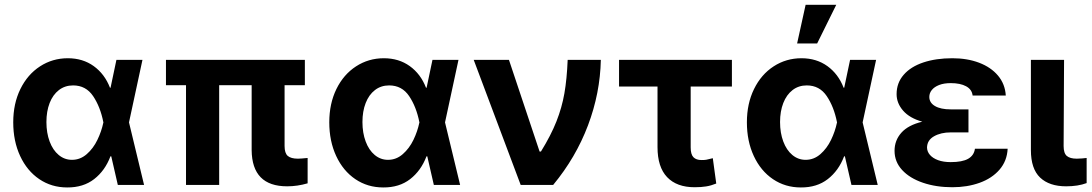

<svg xmlns="http://www.w3.org/2000/svg" viewBox="-20 -784 4629 814"><path d="M36.1 -265.6Q36.1 -344.7 66.4 -406.5Q96.7 -468.3 149.7 -502.7Q202.6 -537.1 267.6 -537.1Q331.1 -537.1 377.4 -503.7Q423.8 -470.2 446.3 -412.1H448.7L473.6 -530.3H584L526.9 -265.1L590.8 0H479.5L451.7 -121.1H448.2Q425.3 -60.5 379.2 -24.7Q333 11.2 264.6 10.7Q198.7 10.7 146.7 -24.4Q94.7 -59.6 65.4 -122.6Q36.1 -185.5 36.1 -265.6ZM285.2 -106.4Q320.3 -106.4 347.9 -130.6Q375.5 -154.8 392.8 -190.7Q410.2 -226.6 418 -263.7L418.5 -265.1L418 -266.6Q405.3 -331.1 374.8 -376.5Q344.2 -421.9 290 -421.9Q255.4 -421.9 229.7 -402.1Q204.1 -382.3 190.4 -347.2Q176.8 -312 176.8 -266.6Q176.8 -220.7 190.4 -184.1Q204.1 -147.5 228.8 -127Q253.4 -106.4 285.2 -106.4Z M1272.5 -422.9H1186.5V-165Q1186.5 -134.3 1200.2 -122.8Q1213.9 -111.3 1243.2 -111.3Q1254.9 -111.3 1284.2 -114.3V-6.8Q1240.7 5.9 1197.3 5.9Q1048.3 5.9 1046.9 -147.5V-422.9H909.2V0H768.6V-422.9H683.6V-530.3H1272.5Z M1376 -265.6Q1376 -344.7 1406.2 -406.5Q1436.5 -468.3 1489.5 -502.7Q1542.5 -537.1 1607.4 -537.1Q1670.9 -537.1 1717.3 -503.7Q1763.7 -470.2 1786.1 -412.1H1788.6L1813.5 -530.3H1923.8L1866.7 -265.1L1930.7 0H1819.3L1791.5 -121.1H1788.1Q1765.1 -60.5 1719 -24.7Q1672.9 11.2 1604.5 10.7Q1538.6 10.7 1486.6 -24.4Q1434.6 -59.6 1405.3 -122.6Q1376 -185.5 1376 -265.6ZM1625 -106.4Q1660.2 -106.4 1687.7 -130.6Q1715.3 -154.8 1732.7 -190.7Q1750 -226.6 1757.8 -263.7L1758.3 -265.1L1757.8 -266.6Q1745.1 -331.1 1714.6 -376.5Q1684.1 -421.9 1629.9 -421.9Q1595.2 -421.9 1569.6 -402.1Q1543.9 -382.3 1530.3 -347.2Q1516.6 -312 1516.6 -266.6Q1516.6 -220.7 1530.3 -184.1Q1543.9 -147.5 1568.6 -127Q1593.3 -106.4 1625 -106.4Z M1988.3 -530.3H2137.7L2267.6 -141.6H2273.4Q2315.9 -210.4 2339.1 -269.3Q2362.3 -328.1 2372.8 -388.2Q2383.3 -448.2 2386.7 -530.3H2527.3Q2524.4 -389.2 2472.9 -252.7Q2421.4 -116.2 2325.2 0H2187.5Z M3083 -417H2908.2V-159.2Q2908.2 -129.4 2919.9 -117.4Q2931.6 -105.5 2954.1 -105.5Q2968.3 -105.5 2974.9 -106.9Q2981.4 -108.4 3002 -113.3L3016.6 -5.9Q2995.1 2.9 2974.1 6.3Q2953.1 9.8 2924.8 9.8Q2849.1 9.8 2808.3 -33Q2767.6 -75.7 2767.6 -160.2V-417H2604.5V-530.3H3083Z M3146.5 -265.6Q3146.5 -344.7 3176.8 -406.5Q3207 -468.3 3260 -502.7Q3313 -537.1 3377.9 -537.1Q3441.4 -537.1 3487.8 -503.7Q3534.2 -470.2 3556.6 -412.1H3559.1L3584 -530.3H3694.3L3637.2 -265.1L3701.2 0H3589.8L3562 -121.1H3558.6Q3535.6 -60.5 3489.5 -24.7Q3443.4 11.2 3375 10.7Q3309.1 10.7 3257.1 -24.4Q3205.1 -59.6 3175.8 -122.6Q3146.5 -185.5 3146.5 -265.6ZM3395.5 -106.4Q3430.7 -106.4 3458.3 -130.6Q3485.8 -154.8 3503.2 -190.7Q3520.5 -226.6 3528.3 -263.7L3528.8 -265.1L3528.3 -266.6Q3515.6 -331.1 3485.1 -376.5Q3454.6 -421.9 3400.4 -421.9Q3365.7 -421.9 3340.1 -402.1Q3314.5 -382.3 3300.8 -347.2Q3287.1 -312 3287.1 -266.6Q3287.1 -220.7 3300.8 -184.1Q3314.5 -147.5 3339.1 -127Q3363.8 -106.4 3395.5 -106.4ZM3395.5 -763.7H3525.4L3444.3 -599.6H3359.4Z M3890.1 -268.1Q3836.4 -283.2 3808.8 -314.9Q3781.2 -346.7 3781.2 -384.8Q3781.2 -432.6 3811.3 -467Q3841.3 -501.5 3894.8 -519.3Q3948.2 -537.1 4017.6 -537.1Q4080.6 -537.1 4130.9 -518.1Q4181.2 -499 4211.2 -463.4Q4241.2 -427.7 4244.1 -378.9H4103.5Q4100.6 -404.8 4075.9 -418.2Q4051.3 -431.6 4010.7 -431.6Q3981.9 -431.6 3961.4 -423.6Q3940.9 -415.5 3930.4 -402.3Q3919.9 -389.2 3919.9 -373Q3919.9 -348.6 3943.8 -334.5Q3967.8 -320.3 4010.7 -320.3H4085.9V-222.7H4010.7Q3968.8 -222.7 3939.7 -206.1Q3910.6 -189.5 3910.2 -158.2Q3910.6 -141.1 3922.6 -127.2Q3934.6 -113.3 3957 -105Q3979.5 -96.7 4010.7 -96.7Q4059.6 -96.7 4084.5 -110.8Q4109.4 -125 4113.3 -153.3H4252Q4249.5 -101.6 4217.5 -64.7Q4185.5 -27.8 4133.1 -9Q4080.6 9.8 4017.6 9.8Q3948.7 9.8 3892.8 -9.3Q3836.9 -28.3 3804.7 -63.2Q3772.5 -98.1 3772.5 -144.5Q3772.5 -189 3801.5 -221.4Q3830.6 -253.9 3890.1 -268.1Z M4491.2 -530.3 4489.3 -165Q4489.3 -134.3 4502.9 -122.8Q4516.6 -111.3 4544.9 -111.3Q4556.6 -111.3 4567.6 -112.3Q4578.6 -113.3 4586.9 -114.3V-7.8Q4550.3 5.9 4500 5.9Q4428.7 5.9 4389.6 -31.2Q4350.6 -68.4 4350.6 -147.5V-530.3Z"/></svg>

Font: Pretendard JP
Style: Bold
Weight: 700
Designer: Base glyphs from Inter by Rasmus Andersson; Hangeul glyphs from Noto Sans CJK(Source Han Sans) by Jang Soo-young and Kan
Foundry: Kil Hyung-jin
Version: Version 1.309